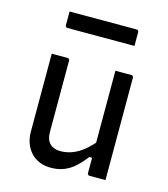

<svg xmlns="http://www.w3.org/2000/svg" viewBox="-113 -844 827 944"><g transform="rotate(15 300.0 -372.0)"><path d="M173 -532Q177 -532 179 -530.5Q181 -529 182.5 -527Q184 -525 184 -521Q184 -476 184 -429.5Q184 -383 184 -336.5Q184 -290 184 -245Q184 -200 184 -157Q184 -119 203.5 -99.5Q223 -80 256 -80Q280 -80 302 -86Q324 -92 345.5 -104.5Q367 -117 388.5 -136.5Q410 -156 432 -183V-89H403Q380 -59 355 -36Q330 -13 300 -1Q270 11 233 11Q200 11 174 0Q148 -11 130 -31Q112 -51 102.5 -77.5Q93 -104 93 -136Q93 -181 93 -225.5Q93 -270 93 -315.5Q93 -361 93 -405Q93 -437 93 -468.5Q93 -500 93 -532Q113 -532 133 -532Q153 -532 173 -532ZM498 -532Q502 -532 504 -530.5Q506 -529 507.5 -527Q509 -525 509 -521Q509 -451 509 -380.5Q509 -310 509 -239.5Q509 -169 509 -99Q509 -78 509 -59.5Q509 -41 509 -25.5Q509 -10 509 0Q495 0 481.5 0Q468 0 454.5 0Q441 0 428 0Q425 0 422.5 -1.5Q420 -3 418.5 -5Q417 -7 417 -11Q417 -98 417 -185Q417 -272 417 -359Q417 -446 417 -532Q432 -532 445 -532Q458 -532 471.5 -532Q485 -532 498 -532ZM124 -755H465Q470 -755 473 -752Q476 -749 476 -744Q476 -732 476 -720.5Q476 -709 476 -698Q476 -687 476 -674H135Q132 -674 129.5 -675.5Q127 -677 125.5 -679.5Q124 -682 124 -685Q124 -698 124 -709Q124 -720 124 -731.5Q124 -743 124 -755Z"/></g></svg>

Font: Rec Mono Linear
Style: Regular
Weight: 400
Monospace: yes
Version: Version 1.085; ttfautohint (v1.8.4.7-5d5b)